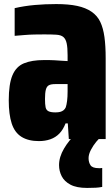

<svg xmlns="http://www.w3.org/2000/svg" viewBox="-20 -648 539 943"><path d="M171 45Q119 45 85.5 24Q52 3 37.5 -41.5Q23 -86 23 -155Q23 -235 41 -278Q59 -321 97.5 -337Q136 -353 196 -353Q207 -353 220.5 -353Q234 -353 248 -352Q262 -351 278 -350Q294 -349 312 -348V-377Q312 -414 307.5 -435Q303 -456 291.5 -466Q280 -476 257 -477.5Q234 -479 198 -479Q174 -479 149 -478.5Q124 -478 100.5 -476Q77 -474 52 -472V-608Q100 -619 151 -623.5Q202 -628 256 -628Q317 -628 359 -619Q401 -610 429.5 -590.5Q458 -571 472.5 -540.5Q487 -510 493 -466Q499 -422 499 -362V35H318L313 -42H302Q290 -11 271.5 8Q253 27 227.5 36Q202 45 171 45ZM252 -96Q266 -96 275.5 -98.5Q285 -101 292 -106.5Q299 -112 303 -121Q307 -133 309.5 -152.5Q312 -172 312 -199V-235H252Q230 -235 219.5 -229Q209 -223 205 -207Q201 -191 201 -162Q201 -135 204 -121Q207 -107 218.5 -101.5Q230 -96 252 -96ZM408 275Q356 275 326 259Q296 243 283 217.5Q270 192 270 163Q270 123 294.5 81.5Q319 40 355 7L481 20Q468 30 453 48Q438 66 426.5 88Q415 110 415 129Q415 149 424.5 163.5Q434 178 466 178Q468 178 472.5 178Q477 178 482 177V270Q467 273 450.5 274Q434 275 408 275Z"/></svg>

Font: Farlight84_Sys_V01
Style: Bold
Weight: 700
Designer: Monotype Design Team, Nadine Chahine and Nizar Qandah
Foundry: Monotype Imaging Inc.
Version: Version 2.004;October 31, 2024;FontCreator 14.0.0.2814 64-bi